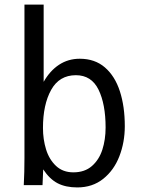

<svg xmlns="http://www.w3.org/2000/svg" viewBox="-20 -810 640 840"><path d="M169 -69 166 0H84Q87 -57 87 -119V-790H171V-452Q198.5 -500.5 238.5 -526.8Q278.5 -553 329 -553Q395 -553 439 -515Q483 -477 504.5 -410.5Q526 -344 526 -258Q526 -187.5 502.2 -126.2Q478.5 -65 431.5 -27.5Q384.5 10 318 10Q267.5 10 232.2 -8.2Q197 -26.5 169 -69ZM442 -252Q442 -354.5 411 -417.8Q380 -481 312 -481Q239.5 -481 203.8 -416.8Q168 -352.5 168 -250Q168 -200.5 181.5 -156.5Q195 -112.5 225 -84.2Q255 -56 301 -56Q350.5 -56 382 -83.5Q413.5 -111 427.8 -155.2Q442 -199.5 442 -252Z"/></svg>

Font: JuliaMono Latin
Style: Regular
Weight: 400
Monospace: yes
Designer: cormullion
Foundry: corm
Version: Version 0.049; ttfautohint (v1.8.4)